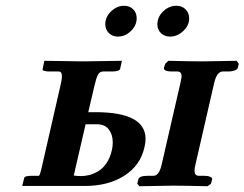

<svg xmlns="http://www.w3.org/2000/svg" viewBox="-20 -645 848 666"><path d="M525.9 -560.1Q525.9 -586.4 546.1 -605.7Q566.4 -625 591.8 -625Q611.3 -625 623.8 -612.5Q636.2 -600.1 636.2 -581.1Q636.2 -556.6 615.7 -537.4Q595.2 -518.1 569.8 -518.1Q550.8 -518.1 538.3 -530Q525.9 -542 525.9 -560.1ZM345.2 -561Q345.2 -586.4 365.5 -605.7Q385.7 -625 410.2 -625Q429.7 -625 441.9 -612.8Q454.1 -600.6 454.1 -582Q454.1 -556.6 434.1 -537.4Q414.1 -518.1 389.2 -518.1Q369.6 -518.1 357.4 -530.5Q345.2 -543 345.2 -561ZM368.2 -125Q371.1 -136.7 371.1 -150.9Q371.1 -178.2 357.4 -196Q343.8 -213.9 316.9 -213.9H276.9L235.8 -36.1Q250.5 -34.2 259.8 -34.2Q274.9 -34.2 289.6 -37.8Q304.2 -41.5 320.3 -50.8Q336.4 -60.1 349.4 -79.1Q362.3 -98.1 368.2 -125ZM606 -357.9Q609.9 -376.5 609.9 -379.9Q609.9 -397 595.2 -397H575.2Q561.5 -397 554.4 -400.4Q547.4 -403.8 548.8 -410.2L553.2 -423.8L564 -434.1Q645 -432.1 680.2 -432.1L800.8 -434.1L808.1 -423.8L805.2 -410.2Q803.7 -404.3 793.9 -400.6Q784.2 -397 772.9 -397H752.9Q732.4 -397 723.1 -357.9L658.2 -75.2Q654.8 -62 654.8 -53.2Q654.8 -35.2 669.9 -35.2H689Q700.7 -35.2 709 -31.7Q717.3 -28.3 715.8 -22.9L711.9 -7.8L700.2 1Q619.1 -1 580.1 -1L463.9 1L456.1 -7.8L460 -22.9Q462.9 -35.2 492.2 -35.2H512.2Q532.2 -35.2 541 -75.2ZM481 -133.8Q466.8 -70.8 411.1 -35.4Q355.5 0 274.9 0H57.1L64 -27.8Q65.4 -35.2 90.8 -35.2H115.2Q119.1 -39.1 124 -61L189 -345.2Q194.8 -368.7 194.8 -380.9Q194.8 -397 183.1 -397H152.8Q140.1 -397 133.3 -399.2Q126.5 -401.4 127.9 -405.8L133.8 -434.1L269 -432.1Q287.6 -432.1 336.2 -433.1Q384.8 -434.1 402.8 -434.1L397 -407.2Q395.5 -397 367.2 -397H336.9Q325.2 -396.5 319.3 -385Q313.5 -373.5 307.1 -345.2L286.1 -255.9H311Q484.9 -255.9 484.9 -163.1Q484.9 -148.9 481 -133.8Z"/></svg>

Font: Linux Libertine
Style: Bold Italic
Weight: 700
Italic angle: -11.5°
Designer: Philipp H. Poll
Foundry: Philipp H. Poll
Version: Version 4.0.5